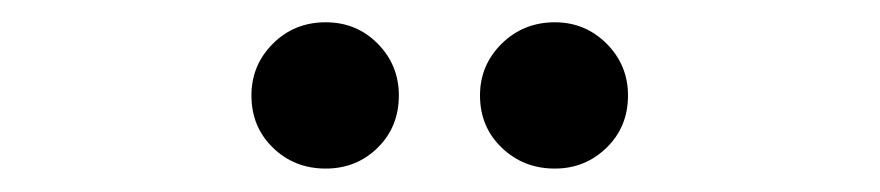

<svg xmlns="http://www.w3.org/2000/svg" viewBox="-20 -682 770 168"><path d="M265 -534.5Q237.5 -534.5 218.8 -552.8Q200 -571 200 -598.5Q200 -625 218.8 -643.8Q237.5 -662.5 265 -662.5Q292 -662.5 310.5 -643.8Q329 -625 329 -598.5Q329 -571 310.5 -552.8Q292 -534.5 265 -534.5ZM465.5 -534.5Q438 -534.5 419 -552.8Q400 -571 400 -598.5Q400 -625 419 -643.8Q438 -662.5 465.5 -662.5Q492 -662.5 510.8 -643.8Q529.5 -625 529.5 -598.5Q529.5 -571 510.8 -552.8Q492 -534.5 465.5 -534.5Z"/></svg>

Font: Urbanist
Style: Bold
Weight: 700
Designer: Corey Hu
Foundry: Corey Hu
Version: Version 1.330; ttfautohint (v1.8.4.7-5d5b)